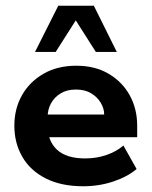

<svg xmlns="http://www.w3.org/2000/svg" viewBox="-20 -639 528 669"><path d="M270 10Q193 10 139 -17.5Q85 -45 57.5 -93Q30 -141 30 -201Q30 -260 56.5 -307Q83 -354 131.5 -382Q180 -410 246 -410Q311 -410 358.5 -382Q406 -354 432 -307Q458 -260 458 -201V-161H95V-240H343Q343 -261 331 -281Q319 -301 297.5 -314Q276 -327 244 -327Q213 -327 191 -313.5Q169 -300 157.5 -278.5Q146 -257 146 -232V-201Q146 -148 178.5 -117.5Q211 -87 277 -87Q316 -87 351 -99Q386 -111 410 -132L456 -50Q424 -23 374.5 -6.5Q325 10 270 10ZM102 -458 183 -619H307L387 -458H314L244 -568L174 -458Z"/></svg>

Font: Rokkitt SemiBold
Style: Bold
Weight: 700
Version: Version 3.103